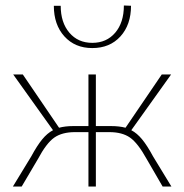

<svg xmlns="http://www.w3.org/2000/svg" viewBox="-20 -679 671 699"><path d="M176 -658H201Q201 -597 232.5 -560Q264 -523 316 -523Q368 -523 399.5 -560Q431 -597 431 -659L457 -658Q457 -589 418.5 -546.5Q380 -504 316 -504Q253 -504 214.5 -546.5Q176 -589 176 -658ZM604 0H572L514 -100Q482 -158 453.5 -178Q425 -198 378 -198H329V0H302V-198H253Q206 -198 177.5 -178Q149 -158 118 -100L59 0H27L94 -110Q115 -149 133.5 -171.5Q152 -194 173 -205L28 -408H63L195 -214Q218 -220 246 -220H302V-408H329V-220H385Q414 -220 437 -214L569 -408H603L458 -205Q479 -194 497.5 -171.5Q516 -149 537 -110Z"/></svg>

Font: Ysabeau Infant Extralight
Style: Regular
Weight: 200
Designer: Christian Thalmann (Catharsis Fonts)
Version: Version 0.003